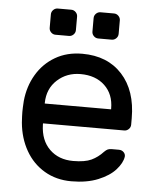

<svg xmlns="http://www.w3.org/2000/svg" viewBox="-52 -756 661 810"><g transform="rotate(5 278.5 -350.5)"><path d="M49 0ZM217 -600H160Q149 -600 141 -608Q133 -616 133 -627V-684Q133 -695 141 -703Q149 -711 160 -711H217Q228 -711 236 -703Q244 -695 244 -684V-627Q244 -616 236 -608Q228 -600 217 -600ZM398 -600H341Q330 -600 322 -608Q314 -616 314 -627V-684Q314 -695 322 -703Q330 -711 341 -711H398Q409 -711 417 -703Q425 -695 425 -684V-627Q425 -616 417 -608Q409 -600 398 -600ZM511 -277V-250Q511 -239 503 -231Q495 -223 484 -223H140V-217Q142 -151 180.5 -113.5Q219 -76 280 -76Q330 -76 357.5 -89Q385 -102 407 -126Q415 -134 421.5 -137Q428 -140 439 -140H469Q481 -140 489 -132Q497 -124 496 -113Q492 -86 466.5 -57.5Q441 -29 393.5 -9.5Q346 10 280 10Q216 10 166 -19.5Q116 -49 86.5 -101Q57 -153 51 -218Q49 -248 49 -264Q49 -280 51 -310Q57 -372 86.5 -422Q116 -472 165.5 -501Q215 -530 280 -530Q387 -530 449 -462Q511 -394 511 -277ZM421 -307V-310Q421 -371 382.5 -407.5Q344 -444 280 -444Q222 -444 181.5 -407Q141 -370 140 -310V-307Z"/></g></svg>

Font: Hezaedrus
Style: Regular
Weight: 400
Designer: Hubert & Fischer
Foundry: Hubert & Fischer
Version: Version 1.10;September 3, 2019;FontCreator 11.5.0.2425 64-bi